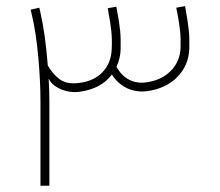

<svg xmlns="http://www.w3.org/2000/svg" viewBox="-20 -594 702 614"><path d="M585.5 -439.3Q586.4 -472 583.6 -498.2Q580.9 -524.4 574 -561.6Q574 -563.9 573.1 -567.6Q572.2 -572.2 571.7 -574.4L543.7 -569.4Q544.1 -566.6 545 -562Q546.4 -556.1 546.9 -553.3Q553.3 -519.8 555.8 -495.9Q558.4 -472 557.4 -440.7Q555.6 -396.6 525.3 -366.5Q494.9 -336.4 445.8 -330.4Q416.4 -326.7 392 -339.6Q367.6 -352.5 352.5 -381Q365.3 -407.6 365.8 -437.5Q366.7 -470.6 364 -497.5Q361.2 -524.4 354.3 -560.2Q353.4 -565.3 352 -572.6L324.4 -567.6Q324.4 -566.2 325.4 -563.4Q326.7 -555.6 327.2 -551.9Q333.2 -520.7 335.9 -495.2Q338.7 -469.7 337.3 -438.4Q335.9 -392.5 307.9 -363.3Q279.9 -334.1 231.6 -328.6Q194.4 -324 171.9 -339.8Q149.4 -355.7 132.8 -384.7Q125 -485.3 108.9 -555.6L105.7 -569.4L78.1 -563L81.3 -549.2Q95.1 -491.3 102.3 -412.9Q109.4 -334.6 109.4 -271.6V0H137.9V-269.3Q137.9 -302.8 135.6 -342.8Q145.7 -321.2 174.4 -308.8Q203.1 -296.4 235.3 -300.6Q303.8 -310.2 337.8 -355.7Q357.1 -325.4 386.7 -311.8Q416.4 -298.3 449.4 -302.4Q509.7 -310.2 546.6 -347.4Q583.6 -384.7 585.5 -439.3Z"/></svg>

Font: Arad-FD-VF Thin
Style: Regular
Weight: 100
Designer: Mohammad Darvishi
Version: Version 1.010;September 21, 2024;FontCreator 15.0.0.2992 64-